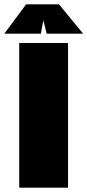

<svg xmlns="http://www.w3.org/2000/svg" viewBox="-59 -869 405 889"><path d="M30 0V-670H256V0ZM-39 -713 62 -849H214L326 -713H157L142 -775L130 -713Z"/></svg>

Font: Titillium Web Black
Style: Regular
Weight: 900
Version: Version 1.002;PS 35.000;hotconv 1.0.70;makeotf.lib2.5.55311